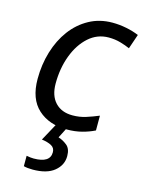

<svg xmlns="http://www.w3.org/2000/svg" viewBox="-118 -617 698 928"><g transform="rotate(15 230.5 -153.0)"><path d="M247 10Q158 10 103 -40Q48 -90 48 -190Q48 -262 67.5 -326.5Q87 -391 123.5 -440Q160 -489 212 -517.5Q264 -546 328 -546Q363 -546 398 -539Q433 -532 461 -520L436 -447Q416 -456 388.5 -464Q361 -472 329 -472Q272 -472 229 -433.5Q186 -395 162 -331Q138 -267 138 -191Q138 -130 169.5 -96.5Q201 -63 256 -63Q291 -63 322.5 -73Q354 -83 385 -96V-22Q357 -8 322.5 1Q288 10 247 10ZM138 240Q111 240 93 235V183Q103 185 112.5 186Q122 187 129 187Q211 187 211 134Q211 112 192.5 102Q174 92 144 88L192 0H248L219 57Q242 64 262.5 80.5Q283 97 283 134Q283 179 246 209.5Q209 240 138 240Z"/></g></svg>

Font: Noto Sans
Style: Italic
Weight: 400
Italic angle: -12°
Designer: Monotype Design Team
Foundry: Monotype Imaging Inc.
Version: Version 2.013; ttfautohint (v1.8.4.7-5d5b)